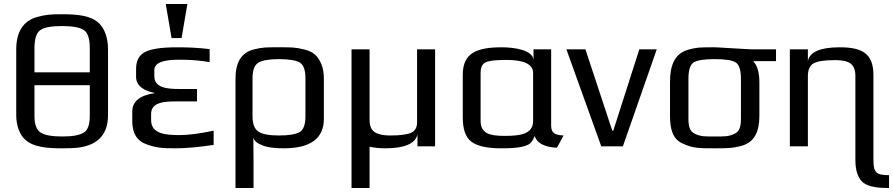

<svg xmlns="http://www.w3.org/2000/svg" viewBox="-20 -730 4456 958"><path d="M519 -484C519 -542 501 -590 472 -616C431 -653 365 -659 289 -659C232 -659 206 -657 161 -644C95 -624 61 -570 61 -483V-156C61 -101 79 -56 107 -32C147 4 214 10 289 10C316 10 339 9 358 8C456 -1 519 -48 519 -156ZM428 -151C428 -108 418 -80 397 -68C376 -55 341 -49 291 -49C241 -49 205 -55 184 -68C163 -80 152 -108 152 -151V-305H428ZM152 -490C152 -537 162 -568 183 -581C203 -594 239 -600 290 -600C340 -600 376 -594 397 -581C418 -568 428 -537 428 -490V-369H152Z M734 -131V-162C734 -220 800 -224 858 -224H963V-286H875C816 -286 750 -291 750 -350V-380C750 -415 790 -432 870 -432H886C933 -432 980 -428 1026 -420V-485C976 -491 924 -494 871 -494C823 -494 786 -492 759 -487C697 -477 659 -454 659 -385V-346C659 -298 707 -274 750 -267V-265C677 -254 640 -223 640 -174V-124C640 -63 665 -26 711 -10C760 8 791 10 857 10C908 10 971 4 1046 -7V-78C975 -63 918 -56 877 -56C807 -56 734 -61 734 -131ZM886 -540 915 -710H807L836 -540Z M1244 -44C1247 -29 1261 -16 1286 -6C1311 5 1347 10 1396 10C1529 10 1596 -39 1596 -137V-336C1596 -365 1592 -390 1583 -411C1565 -452 1545 -471 1499 -483C1451 -495 1430 -494 1371 -494C1312 -494 1291 -495 1245 -483C1182 -466 1155 -417 1155 -336V208H1245V71C1245 50 1244 -23 1244 -44ZM1504 -149C1504 -108 1494 -82 1475 -71C1456 -60 1421 -54 1372 -54C1324 -54 1290 -60 1270 -73C1250 -86 1240 -111 1240 -149V-339C1240 -380 1250 -406 1270 -418C1289 -429 1324 -435 1373 -435C1422 -435 1457 -429 1476 -418C1495 -406 1504 -380 1504 -339Z M2151 0V-484H2061V-119C2061 -94 2051 -77 2032 -68C2013 -59 1978 -54 1928 -54C1905 -54 1887 -56 1872 -61C1837 -70 1824 -93 1824 -134V-484H1734V208H1824V2C1847 7 1873 10 1902 10C1998 10 2052 -13 2063 -59V0Z M2730 -103V-484H2642V-432C2637 -481 2544 -494 2485 -494C2362 -494 2289 -468 2289 -357V-144C2289 -85 2303 -45 2332 -23C2361 -1 2410 10 2480 10C2524 10 2558 8 2581 3C2625 -7 2632 -16 2648 -51C2659 -16 2696 4 2759 7L2792 -54C2751 -56 2730 -65 2730 -103ZM2499 -52C2426 -52 2378 -62 2378 -127V-366C2378 -393 2386 -411 2403 -419C2419 -427 2454 -431 2507 -431C2596 -431 2640 -409 2640 -366V-127C2640 -61 2577 -52 2499 -52Z M3257 -484H3170L3040 -78H3035L2901 -484H2806L2980 0H3088Z M3546 -494C3483 -494 3458 -495 3411 -481C3347 -462 3323 -405 3323 -321V-153C3323 -82 3338 -35 3386 -14C3436 10 3470 10 3546 10C3607 10 3635 10 3682 -3C3744 -21 3769 -72 3769 -153V-319C3769 -368 3759 -403 3738 -425H3852V-484H3725C3708 -484 3564 -494 3546 -494ZM3677 -140C3677 -100 3671 -74 3644 -62C3614 -48 3593 -49 3546 -49C3499 -49 3478 -48 3448 -62C3421 -74 3415 -100 3415 -140V-336C3415 -381 3424 -408 3442 -419C3460 -430 3495 -435 3546 -435C3597 -435 3632 -430 3650 -419C3668 -408 3677 -381 3677 -336Z M4338 64V-355C4338 -461 4285 -494 4170 -494C4073 -494 4020 -471 4011 -425V-484H3921V0H4011V-350C4011 -381 4020 -402 4038 -413C4056 -424 4091 -430 4144 -430C4167 -430 4186 -428 4201 -424C4235 -414 4248 -391 4248 -350V69C4248 117 4259 152 4280 175C4301 197 4344 208 4407 208H4416V144C4349 144 4338 130 4338 64Z"/></svg>

Font: Gamestation Text
Style: Bold
Weight: 400
Designer: Jonas Hecksher
Foundry: Jonas Hecksher, Playtypeª, e-types AS
Version: Version 1.003